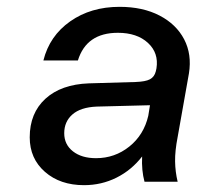

<svg xmlns="http://www.w3.org/2000/svg" viewBox="-20 -532 576 562"><path d="M500 -131Q492 -90 492.5 -59.5Q493 -29 500 0H403Q394 -33 396 -74Q365 -34 321 -12Q277 10 226 10Q156 10 111.5 -29Q67 -68 67 -130Q67 -201 113 -243Q159 -285 240 -288L377 -292Q406 -293 419 -300Q432 -307 436 -323L438 -332Q445 -377 413 -406.5Q381 -436 325 -436Q233 -436 208 -355H107Q125 -427 185.5 -469.5Q246 -512 330 -512Q398 -512 447 -486.5Q496 -461 519 -417Q542 -373 533 -317ZM168 -142Q168 -109 193.5 -89Q219 -69 261 -69Q316 -69 358.5 -103Q401 -137 414 -193L419 -224L263 -220Q216 -218 192 -197Q168 -176 168 -142Z"/></svg>

Font: Overused Grotesk Medium
Style: Italic
Weight: 500
Italic angle: -10°
Version: Version 0.003